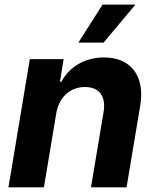

<svg xmlns="http://www.w3.org/2000/svg" viewBox="-20 -797 662 817"><path d="M219.5 -315.3C231.5 -385.7 280.2 -426.8 341.6 -426.8C402.7 -426.8 431.8 -387.1 420.8 -320.3L367.2 0H518.5L576.7 -347.3C598 -474.8 535.9 -552.6 422.6 -552.6C341.3 -552.6 275.6 -513.1 241.1 -449.2H235.1L250.7 -545.5H106.9L16 0H166.9ZM313.6 -615.8H420.8L556.1 -777.3H416.2Z"/></svg>

Font: Margiela Sans
Style: Bold Italic
Weight: 700
Italic angle: -9.39999°
Designer: Stefan Endress, Andreas Faust
Version: Version 1.100;FEAKit 1.0